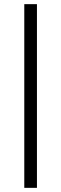

<svg xmlns="http://www.w3.org/2000/svg" viewBox="-20 -725 294 925"><path d="M97 180V-705H158V180Z"/></svg>

Font: Nunito Sans 12pt ExtraLight 12pt Light
Style: Regular
Weight: 300
Version: Version 3.101;gftools[0.9.27]